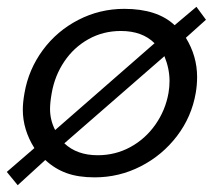

<svg xmlns="http://www.w3.org/2000/svg" viewBox="-49 -509 625 564"><path d="M449 -271Q449 -254 446 -236Q437 -185 407.5 -143Q378 -101 334 -77Q290 -53 238 -53Q177 -53 140 -88L434 -344Q449 -307 449 -271ZM98 -189Q98 -208 103 -236Q112 -287 140 -328.5Q168 -370 211 -394Q254 -418 306 -418Q369 -418 405 -382L113 -127Q98 -156 98 -189ZM3 35 84 -39Q112 -13 146.5 -0.5Q181 12 229 12Q301 12 364.5 -20.5Q428 -53 471 -109.5Q514 -166 526 -236Q530 -259 530 -283Q530 -344 497 -398L556 -451L528 -489L464 -435Q413 -483 316 -483Q244 -483 181 -450.5Q118 -418 76.5 -361.5Q35 -305 23 -236Q18 -208 18 -187Q18 -128 52 -74L-29 -4Z"/></svg>

Font: Geom Light
Style: Italic
Weight: 300
Italic angle: -10°
Version: Version 1.102